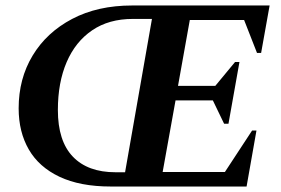

<svg xmlns="http://www.w3.org/2000/svg" viewBox="-20 -680 1026 700"><path d="M384 0Q272 0 197 -35.5Q122 -71 85 -135Q48 -199 48 -285Q48 -393 99 -477.5Q150 -562 243 -611Q336 -660 462 -660H963L932 -487H917L870 -607H672L629 -367H765L837 -454H853L813 -229H797L756 -314H620L573 -53H800L899 -204H915L879 0ZM401 -52H436L534 -611H464Q377 -611 316 -569.5Q255 -528 223 -453.5Q191 -379 191 -279Q191 -166 245.5 -109Q300 -52 401 -52Z"/></svg>

Font: Spectral SC
Style: Bold Italic
Weight: 700
Italic angle: -10°
Designer: Jean-Baptiste Levee
Foundry: Production Type
Version: Version 2.001